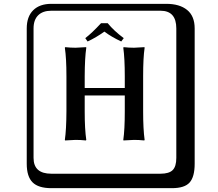

<svg xmlns="http://www.w3.org/2000/svg" viewBox="-20 -774 1140 1006"><path d="M633.8 -374Q633.8 -468.3 626 -523.9L627.9 -526.9Q655.8 -523.9 682.1 -523.9Q682.1 -523.9 736.8 -526.9L737.8 -523.9Q730 -472.2 730 -374V-190.9Q730 -96.7 737.8 -41L735.8 -38.1Q708 -41 682.1 -41Q682.1 -41 627 -38.1L626 -41Q633.8 -94.2 633.8 -190.9V-273.9H423.8V-190.9Q423.8 -96.7 432.1 -41L430.2 -38.1Q402.3 -41 376 -41Q376 -41 320.8 -38.1L319.8 -41Q327.6 -94.2 328.1 -190.9V-374Q328.1 -468.3 319.8 -523.9L321.8 -526.9Q349.6 -523.9 376 -523.9Q376 -523.9 431.2 -526.9L432.1 -523.9Q424.3 -472.2 423.8 -374V-313H633.8ZM249 -717.8Q204.1 -717.8 179.9 -693.8Q155.8 -669.9 155.8 -625V53.2Q155.8 136.2 249 136.2H820.8Q865.7 136.2 884.8 117.2Q903.8 98.1 903.8 53.2V-625Q903.8 -717.8 820.8 -717.8ZM1000 84Q1000 152.8 973.4 182.4Q946.8 211.9 880.9 211.9H249Q181.2 211.9 150.6 181.4Q120.1 150.9 120.1 84V-625Q120.1 -687 154.1 -720.5Q188 -753.9 249 -753.9H851.1Q920.9 -753.9 960.4 -721.9Q1000 -689.9 1000 -625ZM544.4 -652.3Q577.6 -611.8 628.4 -574.2L615.2 -556.6Q563 -581.1 526.9 -608.4Q483.9 -577.6 439 -556.6L426.8 -574.2Q460.4 -599.6 509.3 -652.3Z"/></svg>

Font: Linux Biolinum Keyboard
Style: Regular
Weight: 700
Designer: Philipp H. Poll
Foundry: Philipp H. Poll
Version: Version 0.6.1 ; ttfautohint (v0.9)